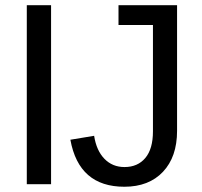

<svg xmlns="http://www.w3.org/2000/svg" viewBox="-20 -708 775 738"><path d="M176.3 -688V0H83V-688ZM458 9.8Q283.2 9.8 250.5 -170.9L341.8 -186Q350.6 -129.4 381.3 -97.7Q412.1 -65.9 458.5 -65.9Q509.3 -65.9 538.6 -100.8Q567.9 -135.7 567.9 -203.1V-611.8H435.5V-688H660.6V-205.1Q660.6 -105 606.4 -47.6Q552.2 9.8 458 9.8Z"/></svg>

Font: Arimo
Style: Regular
Weight: 400
Designer: Steve Matteson
Foundry: Monotype Imaging Inc.
Version: Version 1.33